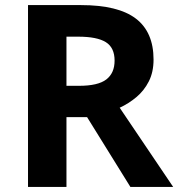

<svg xmlns="http://www.w3.org/2000/svg" viewBox="-20 -734 700 754"><path d="M298 -714Q444 -714 513.5 -661Q583 -608 583 -500Q583 -451 564.5 -414.5Q546 -378 515.5 -352.5Q485 -327 450 -311L660 0H492L322 -274H241V0H90V-714ZM287 -590H241V-397H290Q365 -397 397.5 -422Q430 -447 430 -496Q430 -547 395.5 -568.5Q361 -590 287 -590Z"/></svg>

Font: RS Noto Sans
Style: Bold
Weight: 700
Designer: Monotype Design Team
Foundry: Monotype Imaging Inc.
Version: Version 3.10